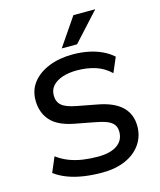

<svg xmlns="http://www.w3.org/2000/svg" viewBox="-136 -1034 947 1139"><g transform="rotate(-15 338.0 -464.5)"><path d="M349 9Q290 9 236.5 1Q183 -7 138.5 -24Q94 -41 61 -66L100 -158Q135 -132 174 -117Q213 -102 257 -95.5Q301 -89 349 -89Q426 -89 467.5 -118Q509 -147 509 -199Q509 -227 495.5 -244.5Q482 -262 453.5 -273Q425 -284 380 -292L264 -314Q164 -333 120.5 -383Q77 -433 77 -508Q77 -571 113.5 -617Q150 -663 214 -688.5Q278 -714 360 -714Q410 -714 455 -705Q500 -696 537.5 -678.5Q575 -661 604 -635L565 -544Q523 -584 471.5 -600Q420 -616 359 -616Q310 -616 271.5 -603.5Q233 -591 211 -567Q189 -543 189 -507Q189 -468 214.5 -446Q240 -424 304 -412L420 -390Q523 -372 572 -325Q621 -278 621 -204Q621 -142 587.5 -93.5Q554 -45 493 -18Q432 9 349 9ZM307 -765 425 -938H559L401 -765Z"/></g></svg>

Font: Nunito Sans 7pt SemiBold
Style: Regular
Weight: 600
Designer: Vernon Adams
Foundry: Vernon Adams
Version: Version 3.101;gftools[0.9.27]